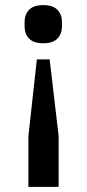

<svg xmlns="http://www.w3.org/2000/svg" viewBox="-20 -552 338 750"><path d="M91 178V-21L124 -320H174L209 -21V178ZM149 -383Q111 -383 93.5 -401.5Q76 -420 76 -449V-466Q76 -495 93.5 -513.5Q111 -532 149 -532Q187 -532 204.5 -513.5Q222 -495 222 -466V-449Q222 -420 204.5 -401.5Q187 -383 149 -383Z"/></svg>

Font: IBM Plex Sans Devanagari Medium
Style: Regular
Weight: 500
Designer: Mike Abbink, Paul van der Laan, Pieter van Rosmalen, Erin McLaughlin
Foundry: Bold Monday
Version: Version 1.1